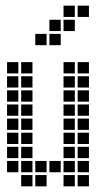

<svg xmlns="http://www.w3.org/2000/svg" viewBox="-20 -665 390 680"><path d="M5 -445V-405H45V-445ZM5 -395V-355H45V-395ZM5 -345V-305H45V-345ZM5 -295V-255H45V-295ZM5 -245V-205H45V-245ZM5 -195V-155H45V-195ZM5 -145V-105H45V-145ZM5 -95V-55H45V-95ZM55 -445V-405H95V-445ZM55 -395V-355H95V-395ZM55 -345V-305H95V-345ZM55 -295V-255H95V-295ZM55 -245V-205H95V-245ZM55 -195V-155H95V-195ZM55 -145V-105H95V-145ZM55 -95V-55H95V-95ZM55 -45V-5H95V-45ZM205 -445V-405H245V-445ZM205 -395V-355H245V-395ZM205 -345V-305H245V-345ZM205 -295V-255H245V-295ZM205 -245V-205H245V-245ZM205 -195V-155H245V-195ZM205 -145V-105H245V-145ZM205 -95V-55H245V-95ZM205 -45V-5H245V-45ZM255 -45V-5H295V-45ZM255 -95V-55H295V-95ZM255 -145V-105H295V-145ZM255 -195V-155H295V-195ZM255 -245V-205H295V-245ZM255 -295V-255H295V-295ZM255 -345V-305H295V-345ZM255 -395V-355H295V-395ZM255 -445V-405H295V-445ZM105 -95V-55H145V-95ZM155 -95V-55H195V-95ZM105 -45V-5H145V-45ZM105 -545V-505H145V-545ZM155 -595V-555H195V-595ZM205 -645V-605H245V-645ZM255 -645V-605H295V-645ZM205 -595V-555H245V-595ZM155 -545V-505H195V-545Z"/></svg>

Font: Nose Transport 13 Square
Style: Regular
Weight: 400
Designer: Nico Rohrbach
Foundry: Nose
Version: Version 1.400;Glyphs 3.2.3 (3260)